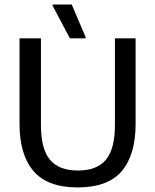

<svg xmlns="http://www.w3.org/2000/svg" viewBox="-20 -820 690 852"><path d="M324.2 11.7Q190.8 11.7 128.8 -60.8Q66.7 -133.3 66.7 -269.2V-650H161.7V-265Q161.7 -160 201.2 -111.7Q240.8 -63.3 325.8 -63.3Q410.8 -63.3 450.4 -111.7Q490 -160 490 -265V-650H581.7V-269.2Q581.7 -133.3 520.4 -60.8Q459.2 11.7 324.2 11.7ZM360 -650H290L213.3 -795V-800H298.3L360 -655Z"/></svg>

Font: Familjen Grotesk Variable
Style: Regular
Weight: 400
Designer: Anders Wikstroem, Jonas Baeckman, Matilda Gysing, Kristian Moeller
Foundry: Familjen STHLM AB
Version: Version 2.000